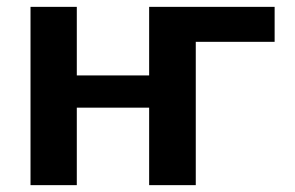

<svg xmlns="http://www.w3.org/2000/svg" viewBox="-20 -540 860 560"><path d="M551 -418V0H415V-226H204V0H69V-520H204V-320H415V-520H781V-418Z"/></svg>

Font: M PLUS 1p
Style: Bold
Weight: 700
Version: Version 1.062